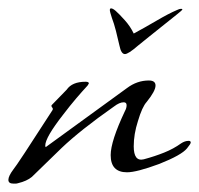

<svg xmlns="http://www.w3.org/2000/svg" viewBox="-27 -437 475 458"><path d="M5 1Q-7 1 -7 -8Q-7 -17 5 -33Q13 -42 98 -174Q100 -177 98 -180Q95 -183 96 -186L132 -223Q145 -242 177 -242Q185 -242 185 -238L182 -233Q169 -219 154.5 -202Q140 -185 124 -164Q81 -109 81 -90Q81 -87 82 -86L276 -227Q300 -245 328 -245Q344 -245 344 -233Q344 -220 323 -194Q312 -182 302 -148Q292 -117 292 -88Q292 -51 316 -57Q342 -64 364.5 -73Q387 -82 405 -95Q414 -101 423 -101Q428 -101 428 -97Q428 -94 419 -83Q406 -67 353 -46Q299 -26 276 -26Q237 -26 237 -67Q237 -100 271 -172Q275 -179 275 -186Q275 -193 268 -193Q258 -193 245 -183Q205 -155 173.5 -130Q142 -105 120 -84L49 -15Q37 -5 16 0Q13 1 10 1Q7 1 5 1ZM405 -416Q408 -416 408 -414Q408 -413 395.5 -403Q383 -393 365.5 -379Q348 -365 330.5 -351Q313 -337 302 -328Q279 -308 271 -308Q262 -308 258 -328Q254 -346 249.5 -363.5Q245 -381 240 -394Q235 -409 235 -413Q235 -417 238 -417Q242 -417 249 -411Q257 -404 270.5 -389Q284 -374 292 -357Q318 -371 347 -388Q376 -405 395 -413Q401 -416 405 -416Z"/></svg>

Font: Whisper
Style: Regular
Weight: 400
Designer: Robert E. Leuschke
Foundry: Robert E. Leuschke
Version: Version 1.010; ttfautohint (v1.8.4.7-5d5b)